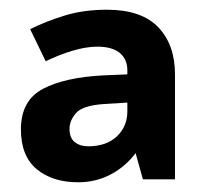

<svg xmlns="http://www.w3.org/2000/svg" viewBox="-20 -742 423 395"><path d="M200 -722Q271 -722 305.5 -686Q340 -650 340 -589V-373H274L259 -427Q238 -399 207.5 -383Q177 -367 141 -367Q88 -367 55.5 -394Q23 -421 23 -476Q23 -535 68 -559Q113 -583 194 -587L242 -589V-597Q242 -620 226.5 -633Q211 -646 180 -646Q158 -646 130.5 -638Q103 -630 74 -616L42 -682Q74 -698 113 -710Q152 -722 200 -722ZM194 -528Q150 -525 136.5 -509.5Q123 -494 123 -477Q123 -458 134 -449.5Q145 -441 161 -441Q199 -441 220.5 -461.5Q242 -482 242 -513V-531Z"/></svg>

Font: Noto Sans Cham
Style: Regular
Weight: 400
Designer: Monotype Design Team
Foundry: Monotype Imaging Inc.
Version: Version 2.002